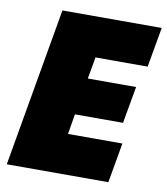

<svg xmlns="http://www.w3.org/2000/svg" viewBox="-80 -767 725 834"><g transform="rotate(10 283.0 -350.0)"><path d="M6 0H454L485 -176H245L260 -265H472L501 -428H288L305 -524H535L566 -700H128Z"/></g></svg>

Font: Fixel Text 20240404 Black
Style: Italic
Weight: 900
Width: 4
Italic angle: -10°
Designer: AlfaBravo + MacPaw
Foundry: Kyrylo Tkachov, Marchela Mozhyna, Serhii Makarenko, Maria Weinstein, Zakhar Kryvoshyya
Version: Version 1.211;Glyphs 3.2 (3225)